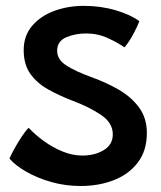

<svg xmlns="http://www.w3.org/2000/svg" viewBox="-20 -580 536 640"><path d="M248.5 40Q198 40 151.2 26.8Q104.5 13.5 67.8 -7.5Q31 -28.5 11.5 -51.5Q15.5 -61.5 27 -82.5Q38.5 -103.5 52 -124Q65.5 -144.5 75.5 -154Q97.5 -130.5 127 -109.2Q156.5 -88 189.2 -74.8Q222 -61.5 253.5 -61.5Q296.5 -61.5 326.2 -79.8Q356 -98 356 -132Q356 -171 316 -197.5Q276 -224 222.5 -244Q178 -261 140.8 -281.8Q103.5 -302.5 81.2 -333.8Q59 -365 59 -413Q59 -461 87.2 -494Q115.5 -527 161.2 -543.8Q207 -560.5 259.5 -560.5Q315.5 -560.5 365.5 -545.8Q415.5 -531 444.5 -509.5Q440 -496 425.8 -469Q411.5 -442 395 -422Q372.5 -438 339 -453.2Q305.5 -468.5 267 -468.5Q231.5 -468.5 201 -455.8Q170.5 -443 170.5 -410.5Q170.5 -381 202 -361.2Q233.5 -341.5 283 -323.5Q332.5 -306 375 -281.5Q417.5 -257 443.5 -221.8Q469.5 -186.5 469.5 -137Q469.5 -78 439.5 -38.5Q409.5 1 359.5 20.5Q309.5 40 248.5 40Z"/></svg>

Font: Grandstander Medium
Style: Regular
Weight: 500
Designer: Tyler Finck
Foundry: Etcetera Type Co
Version: Version 1.200; ttfautohint (v1.8.3)